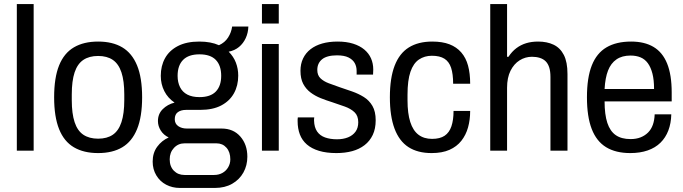

<svg xmlns="http://www.w3.org/2000/svg" viewBox="-20 -743 3371 947"><path d="M63 0V-723H146V0Z M464 12Q393 12 344.5 -16.5Q296 -45 271.5 -106Q247 -167 247 -263Q247 -360 271.5 -420.5Q296 -481 344.5 -509.5Q393 -538 464 -538Q535 -538 583 -509.5Q631 -481 656 -420.5Q681 -360 681 -263Q681 -167 656 -106Q631 -45 583 -16.5Q535 12 464 12ZM464 -59Q508 -59 536.5 -78.5Q565 -98 579 -140.5Q593 -183 593 -249V-277Q593 -344 579 -386Q565 -428 536.5 -447.5Q508 -467 464 -467Q420 -467 391 -447.5Q362 -428 348 -386Q334 -344 334 -277V-249Q334 -183 348 -140.5Q362 -98 391 -78.5Q420 -59 464 -59Z M867 184Q830 184 799.5 168Q769 152 751 122Q733 92 733 54Q733 11 755.5 -19.5Q778 -50 812 -65Q787 -77 773 -99Q759 -121 759 -146Q759 -181 782.5 -204.5Q806 -228 841 -237Q808 -259 790.5 -293.5Q773 -328 773 -369Q773 -418 794 -456Q815 -494 857.5 -516Q900 -538 963 -538Q992 -538 1016 -533.5Q1040 -529 1060 -520Q1089 -533 1105 -558Q1121 -583 1125 -612H1205Q1204 -581 1192 -555Q1180 -529 1159 -511.5Q1138 -494 1108 -488Q1132 -464 1143.5 -434Q1155 -404 1155 -370Q1155 -321 1134 -283Q1113 -245 1071.5 -223Q1030 -201 967 -201H898Q873 -201 857.5 -190Q842 -179 842 -155Q842 -133 859 -121Q876 -109 902 -109H1073Q1131 -109 1165.5 -69.5Q1200 -30 1200 30Q1200 73 1180.5 108Q1161 143 1125 163.5Q1089 184 1040 184ZM890 120H1036Q1059 120 1077 110Q1095 100 1105.5 82Q1116 64 1116 43Q1116 7 1097 -14.5Q1078 -36 1048 -36H890Q859 -36 838 -13.5Q817 9 817 43Q817 78 837.5 99Q858 120 890 120ZM964 -264Q1018 -264 1044.5 -291.5Q1071 -319 1071 -369Q1071 -420 1044.5 -447.5Q1018 -475 964 -475Q910 -475 883 -447.5Q856 -420 856 -369Q856 -337 868 -313Q880 -289 904 -276.5Q928 -264 964 -264Z M1272 -627V-723H1355V-627ZM1272 0V-526H1355V0Z M1639 12Q1590 12 1553.5 1Q1517 -10 1493.5 -30.5Q1470 -51 1459 -80Q1448 -109 1448 -145Q1448 -150 1448 -155Q1448 -160 1449 -164H1530Q1529 -159 1529 -155Q1529 -151 1529 -148Q1530 -115 1544 -94.5Q1558 -74 1583.5 -65Q1609 -56 1642 -56Q1673 -56 1696.5 -65.5Q1720 -75 1733.5 -93.5Q1747 -112 1747 -140Q1747 -172 1728.5 -189.5Q1710 -207 1680.5 -217.5Q1651 -228 1618 -239Q1589 -248 1561.5 -259Q1534 -270 1511.5 -287Q1489 -304 1475.5 -329.5Q1462 -355 1462 -394Q1462 -428 1475 -455Q1488 -482 1512 -500.5Q1536 -519 1569.5 -528.5Q1603 -538 1645 -538Q1689 -538 1722 -527.5Q1755 -517 1777 -498.5Q1799 -480 1810 -455Q1821 -430 1821 -400Q1821 -394 1820.5 -387Q1820 -380 1820 -375H1739V-393Q1739 -415 1729.5 -432Q1720 -449 1699 -459.5Q1678 -470 1642 -470Q1617 -470 1598.5 -465Q1580 -460 1568.5 -450.5Q1557 -441 1551 -428Q1545 -415 1545 -398Q1545 -372 1560.5 -357Q1576 -342 1601 -332.5Q1626 -323 1655 -313Q1685 -303 1716.5 -292Q1748 -281 1774.5 -264.5Q1801 -248 1817 -220.5Q1833 -193 1833 -150Q1833 -108 1818.5 -77.5Q1804 -47 1778 -27Q1752 -7 1717 2.5Q1682 12 1639 12Z M2109 12Q2040 12 1994.5 -17.5Q1949 -47 1926 -108.5Q1903 -170 1903 -263Q1903 -358 1926.5 -419Q1950 -480 1996.5 -509Q2043 -538 2112 -538Q2162 -538 2197 -524.5Q2232 -511 2255 -484.5Q2278 -458 2288.5 -419.5Q2299 -381 2299 -330H2215Q2215 -378 2205 -408.5Q2195 -439 2172 -453.5Q2149 -468 2110 -468Q2074 -468 2046.5 -449.5Q2019 -431 2004.5 -389Q1990 -347 1990 -276V-248Q1990 -184 2003.5 -141.5Q2017 -99 2044 -78.5Q2071 -58 2111 -58Q2150 -58 2173 -73.5Q2196 -89 2206.5 -120Q2217 -151 2217 -196H2299Q2299 -152 2288.5 -114.5Q2278 -77 2255.5 -48.5Q2233 -20 2197 -4Q2161 12 2109 12Z M2398 0V-723H2481V-463H2488Q2505 -489 2527 -505.5Q2549 -522 2575.5 -530Q2602 -538 2634 -538Q2678 -538 2710.5 -522.5Q2743 -507 2761 -472Q2779 -437 2779 -378V0H2695V-363Q2695 -391 2689 -410Q2683 -429 2671.5 -440.5Q2660 -452 2642.5 -457.5Q2625 -463 2604 -463Q2571 -463 2543 -445.5Q2515 -428 2498 -394Q2481 -360 2481 -310V0Z M3089 12Q3017 12 2969.5 -17Q2922 -46 2898.5 -107Q2875 -168 2875 -263Q2875 -360 2899 -420.5Q2923 -481 2971.5 -509.5Q3020 -538 3093 -538Q3159 -538 3203.5 -511.5Q3248 -485 3270.5 -429.5Q3293 -374 3293 -287V-243H2962Q2962 -178 2975.5 -137Q2989 -96 3017 -76.5Q3045 -57 3090 -57Q3118 -57 3139.5 -65.5Q3161 -74 3176.5 -89.5Q3192 -105 3200 -127.5Q3208 -150 3209 -179H3291Q3290 -135 3276.5 -99.5Q3263 -64 3237.5 -39Q3212 -14 3174.5 -1Q3137 12 3089 12ZM2962 -304H3206Q3206 -349 3198 -380Q3190 -411 3175.5 -431Q3161 -451 3139.5 -460Q3118 -469 3090 -469Q3048 -469 3020.5 -450Q2993 -431 2979 -395Q2965 -359 2962 -304Z"/></svg>

Font: Archivo SemiCondensed
Style: Regular
Weight: 400
Width: 4
Designer: Hector Gatti
Foundry: Omnibus-Type
Version: Version 2.001